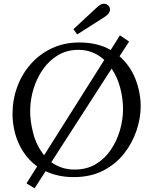

<svg xmlns="http://www.w3.org/2000/svg" viewBox="-20 -947 827 1044"><path d="M168 77 124 50 182 -42Q136 -76 106 -122.5Q76 -169 62 -222Q48 -275 48 -327Q48 -404 73.5 -474Q99 -544 147 -598.5Q195 -653 262 -684.5Q329 -716 412 -716Q462 -716 505 -705.5Q548 -695 582 -675L632 -755L682 -721L630 -641Q689 -589 717 -516Q745 -443 745 -369Q745 -305 722.5 -237.5Q700 -170 655 -112.5Q610 -55 541.5 -19.5Q473 16 381 16Q336 16 298 7.5Q260 -1 228 -16ZM220 -103 547 -621Q519 -647 484 -661.5Q449 -676 407 -676Q344 -676 295.5 -647Q247 -618 213.5 -570Q180 -522 162.5 -464.5Q145 -407 144 -349Q143 -289 161 -221Q179 -153 220 -103ZM386 -25Q451 -25 500 -54Q549 -83 582 -131.5Q615 -180 632 -238Q649 -296 649 -353Q649 -412 633.5 -470Q618 -528 587 -574L259 -65Q285 -46 316.5 -35.5Q348 -25 386 -25ZM400 -760 379 -788 506 -906Q525 -924 538.5 -926Q552 -928 560.5 -923Q569 -918 571 -915Q575 -911 577.5 -901.5Q580 -892 574 -879.5Q568 -867 546 -853Z"/></svg>

Font: Lora
Style: Italic
Weight: 400
Italic angle: -3°
Designer: Olga Karpushina, Alexei Vanyashin (Cyrillic)
Foundry: Cyreal
Version: Version 3.008